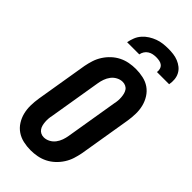

<svg xmlns="http://www.w3.org/2000/svg" viewBox="-295 -1019 1092 1092"><g transform="rotate(45 250.5 -473.5)"><path d="M206 8Q176 8 147 1.5Q118 -5 94.5 -21Q71 -37 55.5 -61.5Q40 -86 33 -114Q26 -142 26.5 -172.5Q27 -203 32 -234L84 -548Q89 -574 97 -599Q105 -624 120 -647.5Q135 -671 155.5 -690Q176 -709 200 -721Q224 -733 250.5 -738Q277 -743 303 -743Q333 -743 362.5 -736.5Q392 -730 415 -714Q438 -698 453.5 -673.5Q469 -649 476 -621Q483 -593 482.5 -562.5Q482 -532 477 -501L425 -187Q420 -161 412 -136Q404 -111 389 -87.5Q374 -64 353.5 -45Q333 -26 309 -14Q285 -2 258.5 3Q232 8 206 8ZM207 -97Q226 -97 244 -106.5Q262 -116 274 -132Q286 -148 292.5 -166.5Q299 -185 302 -204L354 -518Q357 -531 358 -544Q359 -557 358 -570Q357 -583 354 -595Q351 -607 344.5 -617Q338 -627 326.5 -632.5Q315 -638 302 -638Q283 -638 265 -628.5Q247 -619 235 -603Q223 -587 216.5 -568.5Q210 -550 207 -531L155 -217Q152 -204 151 -191Q150 -178 151 -165Q152 -152 155 -140Q158 -128 165 -118Q172 -108 183 -102.5Q194 -97 207 -97ZM160 -815Q164 -836 172 -856.5Q180 -877 195 -894Q210 -911 229 -923Q248 -935 268.5 -942.5Q289 -950 310 -952.5Q331 -955 352 -955Q373 -955 393 -952.5Q413 -950 431.5 -942.5Q450 -935 465 -923Q480 -911 489 -894Q498 -877 500 -856.5Q502 -836 498 -815H400Q402 -828 398.5 -840Q395 -852 386 -859.5Q377 -867 364 -869.5Q351 -872 338 -872Q325 -872 312 -869.5Q299 -867 287 -859.5Q275 -852 267.5 -840Q260 -828 258 -815Z"/></g></svg>

Font: Iosevka Extrabold Oblique
Style: Regular
Weight: 800
Italic angle: -9°
Monospace: yes
Designer: Belleve Invis
Foundry: Belleve Invis
Version: Version 32.5.0; ttfautohint (v1.8.4)